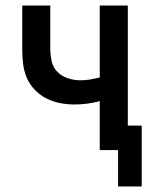

<svg xmlns="http://www.w3.org/2000/svg" viewBox="-20 -540 540 691"><path d="M405 131V0H339V-176Q317 -170 294 -167Q271 -164 248 -164Q222 -164 196 -169Q170 -174 146.5 -186Q123 -198 104.5 -217.5Q86 -237 76 -261Q66 -285 63 -311.5Q60 -338 60 -364V-520H161V-364Q161 -342 166 -319.5Q171 -297 187 -281Q203 -265 225 -258Q247 -251 270 -251Q287 -251 304.5 -254Q322 -257 339 -261V-520H440V-88H490V131Z"/></svg>

Font: Zed Mono Semibold
Style: Regular
Weight: 600
Monospace: yes
Designer: Belleve Invis
Foundry: Belleve Invis
Version: Version 1.0.0; ttfautohint (v1.8.4)